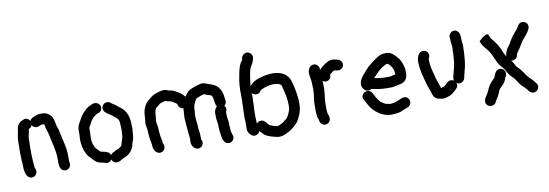

<svg xmlns="http://www.w3.org/2000/svg" viewBox="-58 -1113 4597 1608"><g transform="rotate(-10 2240.5 -309.0)"><path d="M152 -165C152 -172 152 -178 151 -184V-251C152 -257 152 -263 152 -268V-305C152 -308 152 -313 153 -320C153 -325 154 -330 155 -334L159 -354C161 -361 163 -369 164 -378L166 -394C180 -399 190 -407 195 -422C200 -413 208 -406 218 -402C246 -390 263 -412 287 -412H299C304 -402 306 -386 308 -373C310 -364 319 -343 321 -333L325 -317C326 -312 327 -307 329 -300C340 -236 361 -182 361 -106V-70C361 -43 367 -20 384 -8C419 16 461 -16 455 -54C454 -59 452 -63 452 -70V-106C452 -127 452 -147 449 -166L445 -194L439 -222C430 -260 421 -302 413 -340L409 -354C408 -361 398 -380 398 -390L395 -405L391 -423C383 -465 350 -503 300 -503H287C268 -503 253 -499 239 -493L229 -489C211 -482 199 -477 192 -458C184 -474 161 -490 136 -479C118 -473 106 -466 93 -451C79 -432 76 -417 74 -392L70 -374L66 -354C63 -340 61 -321 61 -305V-257C60 -251 60 -245 60 -238V-201C60 -192 60 -184 61 -178V-165C61 -158 61 -149 62 -140L64 -116C64 -64 69 -6 107 8C135 18 158 -1 165 -20C171 -37 166 -50 160 -62C160 -63 160 -65 159 -67L157 -83C156 -89 156 -94 156 -99C155 -104 155 -111 154 -120C154 -134 152 -151 152 -165Z M930 -270V-243C930 -234 928 -222 928 -211C927 -205 927 -200 927 -197L925 -187C920 -171 915 -155 910 -140L906 -124C905 -123 905 -123 905 -122L897 -114C893 -108 877 -102 873 -100C860 -93 850 -91 838 -82C824 -77 815 -72 807 -59C802 -77 791 -85 774 -91C760 -97 749 -97 735 -101L725 -103C716 -112 709 -120 700 -129C694 -135 687 -141 684 -149C676 -165 666 -189 666 -211C665 -215 665 -219 665 -224V-237C666 -242 666 -248 666 -254C667 -261 667 -268 667 -276V-311C667 -315 669 -319 671 -323C678 -334 686 -349 692 -361C703 -386 727 -408 751 -420C751 -421 751 -421 752 -421C767 -424 777 -428 786 -440C802 -462 794 -490 775 -503C747 -523 713 -503 691 -491C677 -483 650 -458 640 -446C624 -428 613 -407 601 -385L591 -367C582 -351 578 -336 576 -314V-276C576 -271 576 -265 575 -260C575 -253 575 -247 574 -241V-221C575 -215 575 -209 575 -203C580 -156 595 -112 619 -83C628 -72 641 -62 649 -50C656 -43 662 -37 668 -32C684 -18 709 -11 736 -8L738 -7L746 -4C771 7 793 -7 803 -23C806 -11 814 -2 825 4C850 17 875 4 892 -9C905 -16 917 -21 932 -28C965 -45 989 -75 998 -116L1002 -132L1008 -146C1014 -166 1018 -182 1018 -207C1019 -218 1021 -232 1021 -243V-270C1021 -345 1004 -395 962 -429C947 -440 928 -457 913 -468C900 -477 891 -480 881 -490C862 -506 833 -505 817 -487C800 -469 801 -440 819 -423C839 -403 859 -397 880 -378C892 -369 906 -358 916 -348C919 -342 926 -331 926 -324C928 -308 930 -287 930 -270Z M1826 -133V-149C1826 -171 1819 -190 1819 -211C1818 -214 1818 -217 1818 -221V-240C1818 -242 1818 -244 1817 -247C1829 -265 1828 -285 1813 -302C1827 -313 1833 -327 1830 -344C1827 -362 1826 -387 1821 -404C1806 -459 1774 -488 1718 -502C1694 -510 1674 -524 1643 -516C1622 -511 1600 -503 1581 -496L1571 -492C1562 -489 1554 -484 1545 -479C1529 -466 1517 -448 1505 -432V-433C1490 -452 1471 -468 1450 -480C1433 -490 1413 -504 1389 -506L1377 -508C1366 -514 1350 -518 1338 -519C1322 -519 1300 -514 1288 -510L1270 -504C1259 -501 1249 -497 1241 -492C1224 -482 1210 -466 1194 -456C1164 -431 1142 -383 1142 -329C1142 -308 1136 -285 1136 -263C1138 -248 1142 -231 1144 -217C1144 -205 1146 -192 1146 -180L1148 -156C1149 -140 1151 -128 1155 -112L1159 -90C1160 -85 1161 -81 1160 -78C1160 -46 1179 -13 1207 -8C1246 -1 1275 -46 1252 -80C1252 -109 1239 -137 1239 -166C1238 -171 1238 -177 1237 -184C1237 -207 1235 -231 1230 -249L1228 -261C1227 -264 1227 -267 1227 -270V-275C1229 -292 1233 -311 1233 -328C1233 -347 1239 -373 1250 -384C1261 -392 1268 -398 1279 -407C1284 -413 1287 -415 1297 -417C1312 -422 1315 -423 1330 -427C1331 -427 1332 -427 1333 -428C1343 -423 1352 -420 1360 -419L1374 -417C1385 -413 1393 -408 1403 -401C1411 -396 1424 -391 1428 -382C1431 -359 1449 -341 1472 -340V-336C1471 -326 1469 -308 1469 -297C1468 -292 1468 -288 1468 -283C1467 -278 1467 -272 1467 -266V-247C1468 -235 1470 -221 1470 -208C1471 -195 1473 -184 1473 -171C1474 -166 1474 -162 1474 -157C1475 -150 1475 -144 1476 -138L1478 -122C1479 -112 1481 -103 1481 -93C1482 -88 1482 -82 1482 -74C1482 -69 1482 -64 1481 -59C1478 -26 1499 8 1528 13C1567 20 1595 -24 1573 -58V-75C1573 -84 1573 -91 1572 -97C1572 -121 1565 -140 1565 -162C1565 -174 1563 -182 1563 -195C1561 -212 1558 -234 1558 -252V-275C1560 -286 1560 -297 1561 -309C1561 -343 1572 -367 1585 -389C1587 -392 1596 -406 1601 -406L1617 -412C1628 -417 1649 -423 1660 -427C1678 -418 1698 -412 1718 -407L1721 -404L1724 -401C1742 -377 1732 -330 1751 -308C1737 -296 1726 -273 1726 -250C1726 -245 1726 -239 1727 -234V-221C1727 -215 1727 -209 1728 -203L1730 -187C1732 -176 1733 -168 1735 -157V-133C1735 -102 1741 -73 1745 -47C1748 -21 1762 4 1784 11C1824 23 1856 -20 1837 -54C1834 -64 1828 -85 1828 -99C1827 -110 1826 -121 1826 -133Z M1965 -277V-260C1965 -250 1963 -231 1963 -222V-209C1962 -202 1962 -196 1962 -191V-175C1962 -168 1962 -162 1963 -156C1963 -151 1963 -145 1964 -138V-94C1963 -88 1963 -82 1963 -76C1963 -56 1974 -38 1989 -25C2013 3 2054 -13 2065 -42H2066C2077 -29 2095 -9 2108 0C2136 17 2173 26 2211 34C2254 37 2278 21 2307 6C2328 -4 2344 -19 2362 -34C2380 -50 2389 -61 2400 -82C2425 -128 2440 -171 2434 -245C2428 -313 2419 -354 2403 -408C2386 -467 2330 -499 2254 -499C2243 -499 2217 -495 2208 -495L2188 -491C2134 -479 2084 -463 2058 -423C2059 -428 2059 -433 2059 -438C2061 -455 2064 -482 2067 -499L2073 -533C2077 -552 2082 -575 2091 -587C2100 -603 2110 -616 2115 -638L2119 -652C2125 -679 2106 -701 2085 -706C2058 -713 2036 -693 2030 -673L2027 -659C2025 -649 2019 -643 2014 -637C1999 -614 1991 -583 1984 -550C1977 -512 1967 -466 1967 -423C1966 -415 1966 -408 1966 -401C1966 -394 1966 -386 1967 -377V-328C1967 -312 1965 -292 1965 -277ZM2053 -162V-204C2054 -211 2054 -217 2054 -222C2054 -231 2056 -250 2056 -260V-277C2056 -292 2058 -312 2058 -328V-366C2068 -354 2085 -346 2104 -350C2120 -353 2128 -363 2136 -376C2137 -376 2137 -376 2137 -377C2140 -379 2142 -380 2144 -381C2173 -396 2212 -408 2254 -408C2267 -408 2280 -406 2291 -402L2301 -398C2309 -395 2312 -390 2316 -383C2329 -328 2349 -267 2344 -194C2342 -162 2325 -133 2312 -112C2304 -104 2291 -92 2281 -85C2271 -75 2257 -71 2244 -64C2236 -60 2233 -57 2226 -57H2221C2212 -57 2201 -61 2193 -63L2181 -67C2172 -70 2164 -73 2156 -77C2148 -85 2140 -95 2134 -102L2127 -110C2109 -132 2069 -129 2055 -105V-121C2055 -131 2054 -154 2053 -162Z M2731 -406C2732 -407 2732 -407 2733 -407C2745 -418 2757 -426 2770 -434C2779 -431 2787 -429 2794 -428C2823 -424 2847 -439 2851 -466C2855 -496 2832 -515 2806 -519C2803 -519 2800 -520 2796 -521C2768 -529 2743 -525 2723 -511C2699 -498 2670 -477 2653 -456C2659 -479 2646 -497 2632 -506C2608 -520 2580 -507 2570 -489C2544 -450 2569 -404 2569 -353V-331C2570 -327 2570 -323 2570 -319V-300C2569 -293 2569 -287 2569 -282C2568 -275 2567 -267 2567 -260L2564 -239C2560 -218 2559 -199 2559 -176V-116C2561 -87 2561 -73 2571 -51C2572 -48 2573 -45 2573 -43C2576 -27 2580 -17 2592 -8C2614 8 2641 1 2655 -17C2670 -37 2665 -63 2654 -86C2653 -90 2652 -93 2652 -96C2651 -101 2651 -109 2650 -119V-176C2650 -203 2656 -231 2658 -254C2658 -270 2660 -282 2661 -299V-319C2661 -326 2661 -332 2660 -337V-363C2693 -338 2736 -367 2731 -406Z M2972 -149 2987 -122C3003 -89 3024 -58 3051 -36C3082 -10 3125 15 3180 15H3192C3197 15 3204 14 3213 13C3242 11 3259 6 3280 -5C3294 -11 3298 -12 3313 -18L3324 -22C3342 -29 3360 -54 3349 -82C3342 -100 3316 -119 3289 -106L3278 -102C3272 -99 3267 -97 3264 -96C3243 -89 3222 -76 3192 -76H3180C3178 -76 3175 -77 3171 -78C3157 -80 3146 -82 3135 -89L3121 -97C3118 -98 3115 -101 3111 -104L3099 -116C3081 -138 3066 -165 3053 -191C3026 -242 2942 -202 2972 -149ZM3089 -311C3119 -345 3151 -381 3194 -402C3199 -405 3204 -409 3210 -409C3211 -410 3213 -410 3215 -410H3222C3230 -404 3234 -399 3240 -392L3250 -380C3251 -379 3252 -377 3253 -375L3259 -361L3263 -353C3266 -338 3269 -332 3269 -311C3266 -310 3263 -310 3261 -310C3254 -309 3248 -307 3242 -306C3237 -304 3228 -301 3221 -301H3170C3165 -301 3160 -301 3156 -302C3134 -305 3109 -307 3089 -311ZM3052 -227C3057 -225 3061 -224 3066 -223C3100 -217 3132 -210 3170 -210H3224C3250 -212 3269 -220 3294 -223C3336 -234 3359 -255 3359 -309C3360 -325 3359 -337 3358 -345C3351 -381 3340 -411 3322 -436C3306 -455 3295 -470 3273 -485C3255 -498 3239 -501 3215 -501C3187 -501 3163 -491 3145 -479C3114 -459 3086 -438 3059 -414C3040 -395 3026 -378 3009 -358C2985 -334 2951 -278 2985 -238C2999 -216 3029 -211 3052 -227Z M3864 -504V-519C3864 -546 3859 -565 3842 -578C3809 -603 3765 -571 3771 -533C3772 -528 3773 -526 3773 -519V-504C3773 -493 3776 -474 3778 -464V-440C3778 -435 3778 -430 3777 -424V-401C3774 -366 3773 -330 3766 -296C3760 -274 3756 -254 3750 -233L3744 -209L3742 -198C3741 -190 3741 -182 3744 -174C3736 -180 3727 -183 3716 -182C3694 -181 3682 -166 3669 -153L3657 -143C3656 -142 3655 -141 3654 -141C3644 -137 3638 -136 3629 -133C3628 -134 3627 -134 3626 -134L3620 -152C3612 -182 3599 -206 3592 -239C3592 -242 3588 -253 3588 -257C3587 -259 3586 -265 3583 -274L3579 -292C3578 -299 3576 -305 3574 -311C3569 -333 3568 -357 3566 -381V-390L3569 -395C3584 -418 3575 -446 3556 -458C3533 -472 3505 -463 3493 -445C3482 -426 3473 -405 3475 -374L3477 -354C3479 -331 3481 -310 3486 -290L3490 -272C3503 -228 3511 -181 3528 -141C3535 -124 3540 -104 3546 -88C3555 -63 3575 -49 3605 -45C3622 -43 3635 -40 3652 -45L3666 -49C3671 -51 3677 -53 3683 -55C3700 -60 3718 -74 3730 -86C3749 -103 3772 -120 3761 -152C3790 -130 3826 -154 3832 -181L3834 -192C3835 -198 3836 -204 3838 -209C3841 -224 3845 -237 3849 -253L3855 -277C3863 -317 3865 -356 3868 -399V-420C3869 -427 3869 -433 3869 -439V-455C3869 -473 3864 -486 3864 -504Z M4036 84C4049 77 4057 68 4060 52C4073 39 4084 17 4093 -2C4100 -18 4103 -32 4113 -42C4122 -53 4129 -58 4141 -70C4157 -88 4164 -102 4171 -125C4173 -129 4175 -131 4177 -135C4199 -171 4166 -213 4128 -204C4099 -197 4091 -165 4080 -139C4066 -125 4055 -115 4044 -101C4024 -79 4015 -48 4000 -21C3991 -4 3978 10 3972 28C3958 69 4000 101 4036 84ZM4086 -509C4081 -510 4075 -508 4068 -505C4047 -495 4027 -477 4012 -462C4023 -424 4048 -402 4069 -374C4103 -333 4114 -270 4148 -230C4161 -214 4176 -201 4185 -182C4199 -155 4208 -140 4231 -119C4238 -113 4242 -108 4244 -105L4256 -89C4270 -66 4285 -44 4305 -26L4321 -10C4326 -5 4331 0 4334 4C4345 19 4356 36 4378 39C4416 44 4446 0 4420 -33C4405 -54 4386 -75 4367 -92C4338 -121 4325 -156 4294 -185L4280 -199C4268 -217 4260 -241 4244 -257H4246C4273 -250 4295 -270 4300 -291L4303 -303C4306 -314 4314 -321 4319 -329C4341 -354 4355 -394 4379 -418C4398 -439 4419 -465 4432 -491C4452 -529 4417 -568 4379 -557C4357 -550 4352 -531 4340 -514C4317 -484 4287 -455 4269 -420C4262 -409 4257 -395 4249 -387L4237 -371C4226 -357 4220 -344 4214 -323L4212 -311C4211 -307 4210 -303 4211 -298C4191 -328 4182 -362 4164 -394C4148 -424 4124 -449 4105 -475C4099 -484 4099 -507 4086 -509Z"/></g></svg>

Font: Dictator
Style: Regular
Weight: 500
Version: Version MIL.1277